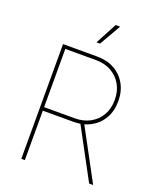

<svg xmlns="http://www.w3.org/2000/svg" viewBox="-168 -1042 945 1144"><g transform="rotate(20 304.5 -470.5)"><path d="M107.9 0V-727.5H325.7Q386.7 -727.5 433.6 -701.7Q480.5 -675.8 507.1 -628.9Q533.7 -582 533.7 -519.5Q533.7 -458 507.1 -411.6Q480.5 -365.2 433.6 -339.4Q386.7 -313.5 325.7 -313.5H119.6V-335.9H325.7Q379.9 -335.9 421.6 -358.9Q463.4 -381.8 487.3 -423.1Q511.2 -464.4 511.2 -519.5Q511.2 -575.7 487.3 -617.2Q463.4 -658.7 421.6 -681.9Q379.9 -705.1 325.7 -705.1H130.4V0ZM538.1 0 359.9 -331.1H385.3L563.5 0ZM291.5 -805.7 363.8 -941.4H392.1L314 -805.7Z"/></g></svg>

Font: Inter 17pt Thin
Style: Regular
Weight: 250
Version: Version 4.001;git-66647c0bb